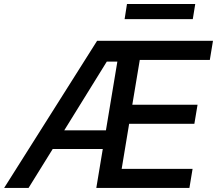

<svg xmlns="http://www.w3.org/2000/svg" viewBox="-41 -929 1072 949"><path d="M-20.6 0H100.1L219.5 -192.5H467L435 0H895.2L910.9 -94.5H560.4L597.3 -317.1H919.7L935.4 -411.2H612.9L649.9 -632.8H996.1L1011.7 -727.3H438.9ZM276.6 -284.8 486.9 -624.6H539.1L482.6 -284.8ZM574.9 -834.5H911.9L924 -909.1H586.6Z"/></svg>

Font: Magic Ui Pro Medium
Style: Italic
Weight: 500
Italic angle: -9.39999°
Designer: Stefan Endress, Andreas Faust
Version: Version 1.000;FEAKit 1.0